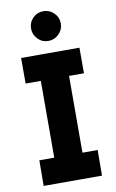

<svg xmlns="http://www.w3.org/2000/svg" viewBox="-98 -953 608 1005"><g transform="rotate(-10 205.5 -450.5)"><path d="M131 -660H281L280 -20H130ZM51 -136H361L360 0H50ZM50 -680H360V-544H50ZM128 -822Q128 -855 150.9 -878Q173.8 -901 207.3 -901Q239 -901 262.5 -878Q286 -855 286 -822Q286 -790 262.7 -766.5Q239.3 -743 207 -743Q173.6 -743 150.8 -766.5Q128 -790 128 -822Z"/></g></svg>

Font: Teachers[wght]
Style: Regular
Weight: 400
Designer: Alfredo Marco Pradil & Chank Diesel
Version: Version 1.000;Glyphs 3.1.2 (3151)